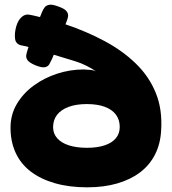

<svg xmlns="http://www.w3.org/2000/svg" viewBox="-20 -783 735 821"><path d="M230 -755Q256 -746 264.5 -735Q273 -724 271 -712.5Q269 -701 264 -689L260 -679Q349 -649 426 -608Q503 -567 560 -512Q617 -457 646 -386Q675 -315 669 -225Q666 -168 643 -122.5Q620 -77 579 -46Q538 -15 481 1.5Q424 18 353 18Q276 18 215 0.5Q154 -17 111.5 -49.5Q69 -82 47 -129.5Q25 -177 25 -237Q25 -293 52 -338.5Q79 -384 124 -417Q169 -450 224.5 -468Q280 -486 338 -486Q347 -486 367 -484Q387 -482 397 -474Q348 -507 302 -521Q256 -535 210 -549L202 -530Q197 -519 191 -508.5Q185 -498 171.5 -495.5Q158 -493 131 -504Q105 -515 97.5 -526Q90 -537 92.5 -549Q95 -561 99 -573L102 -582Q95 -584 89 -585.5Q83 -587 76 -588Q48 -592 44.5 -616.5Q41 -641 50 -672Q58 -698 73.5 -711Q89 -724 106 -720Q114 -719 121.5 -717Q129 -715 136.5 -713.5Q144 -712 151 -710L159 -730Q164 -742 170.5 -751Q177 -760 190.5 -762.5Q204 -765 230 -755ZM352 -151Q396 -151 427.5 -161.5Q459 -172 475.5 -192Q492 -212 492 -240Q492 -271 475.5 -293Q459 -315 427.5 -326.5Q396 -338 351 -338Q306 -338 273.5 -326Q241 -314 224 -292Q207 -270 207 -239Q207 -212 224.5 -192Q242 -172 274.5 -161.5Q307 -151 352 -151Z"/></svg>

Font: Fredoka Expanded
Style: Bold
Weight: 700
Width: 7
Designer: Ben Nathan
Foundry: Milena B. Brandão, Ben Nathan
Version: Version 2.001